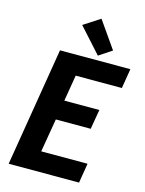

<svg xmlns="http://www.w3.org/2000/svg" viewBox="-142 -1065 868 1149"><g transform="rotate(15 292.5 -491.0)"><path d="M28 0H464L484 -122H197L232 -329H448L469 -451H252L279 -613H565L585 -735H149ZM376 -763 456 -816 340 -982 238 -916Z"/></g></svg>

Font: Iosevka Sparkle Heavy
Style: Italic
Weight: 900
Italic angle: -9°
Designer: Belleve Invis
Foundry: Belleve Invis
Version: Version 4.5.0; ttfautohint (v1.8.3)